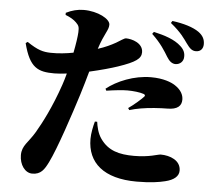

<svg xmlns="http://www.w3.org/2000/svg" viewBox="-58 -881 1115 998"><g transform="rotate(5 500.0 -381.5)"><path d="M792 -612C806 -589 820 -579 837 -578C862 -578 880 -596 880 -619C881 -638 875 -656 855 -674C822 -705 770 -722 712 -735L704 -724C752 -679 775 -640 792 -612ZM887 -691C905 -666 917 -654 938 -654C962 -654 976 -670 976 -694C976 -718 967 -738 942 -756C912 -777 863 -792 803 -800L796 -789C852 -744 871 -713 887 -691ZM492 -409C538 -416 577 -420 602 -420C631 -420 668 -416 687 -409C695 -406 696 -401 692 -396C683 -385 640 -347 613 -329L620 -319C656 -330 697 -337 748 -341C774 -343 799 -344 816 -344C870 -344 890 -365 890 -397C890 -421 878 -447 844 -469C824 -482 783 -499 718 -499C629 -499 541 -462 487 -419ZM459 -244C462 -221 469 -185 489 -157C530 -99 587 -84 665 -84C746 -84 788 -103 803 -103C851 -103 908 -82 908 -28C908 1 884 22 838 33C806 41 762 48 690 48C518 48 432 -28 432 -152C432 -181 440 -220 447 -244ZM63 -626 53 -619C85 -492 130 -475 215 -475C233 -475 256 -477 280 -480C274 -458 268 -437 262 -420C221 -300 176 -214 146 -163C112 -105 79 -88 79 -37C79 13 108 54 146 54C191 54 208 27 228 -13C265 -87 327 -275 359 -377C372 -418 384 -461 395 -500C453 -513 510 -529 542 -540C633 -571 660 -591 660 -624C660 -673 600 -689 571 -689C561 -689 544 -675 521 -662C496 -648 467 -634 429 -622C456 -706 478 -722 478 -752C478 -782 413 -817 339 -817C308 -817 277 -809 247 -794V-783C273 -773 291 -762 304 -749C320 -733 322 -726 321 -699C320 -677 314 -636 305 -591C269 -584 226 -579 186 -580C147 -581 119 -588 63 -626Z"/></g></svg>

Font: Noto Serif CJK SC Black
Style: Regular
Weight: 900
Designer: Ryoko NISHIZUKA 西塚涼子 (kana & ideographs); Frank Grießhammer (Latin, Greek & Cyrillic); Wenlong ZHANG 张文龙 (bopomofo); San
Foundry: Adobe
Version: Version 2.001;hotconv 1.1.0;makeotfexe 2.6.0